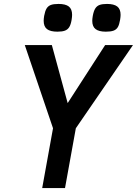

<svg xmlns="http://www.w3.org/2000/svg" viewBox="-20 -956 696 976"><path d="M249.5 -304 106 -727H243.5L324 -432L514.5 -727H656L365.5 -304L310.5 0H194.5ZM202 -850.5Q202 -860.5 204.5 -875.5Q209 -900 216.8 -912.8Q224.5 -925.5 238.5 -930.8Q252.5 -936 277.5 -936Q313 -936 329.8 -923Q346.5 -910 346.5 -880.5Q346.5 -871 344 -855Q340 -831 332 -818.2Q324 -805.5 310 -800.2Q296 -795 272 -795Q236 -795 219 -808Q202 -821 202 -850.5ZM449 -850Q449 -859.5 451.5 -874.5Q456 -899.5 464 -912.5Q472 -925.5 486 -930.8Q500 -936 524 -936Q559 -936 576 -923Q593 -910 593 -880.5Q593 -870.5 590.5 -855.5Q586.5 -831 579 -818.2Q571.5 -805.5 557.2 -800.2Q543 -795 518 -795Q483 -795 466 -808Q449 -821 449 -850Z"/></svg>

Font: JuliaMono BoldItalic
Style: Regular
Weight: 700
Italic angle: -9°
Monospace: yes
Designer: cormullion
Foundry: corm
Version: Version 0.049; ttfautohint (v1.8.4)